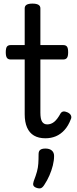

<svg xmlns="http://www.w3.org/2000/svg" viewBox="-20 -750 427 1065"><path d="M232 17Q194 17 168.5 2Q143 -13 130 -43Q117 -73 117 -116V-420H40Q25 -420 18.5 -429Q12 -438 12 -460Q12 -483 18.5 -491.5Q25 -500 40 -500H117V-704Q117 -717 127.5 -723.5Q138 -730 160 -730Q182 -730 193 -723.5Q204 -717 204 -704V-500H330Q345 -500 351.5 -491.5Q358 -483 358 -460Q358 -438 351.5 -429Q345 -420 330 -420H204V-125Q204 -90 213.5 -75Q223 -60 242 -60Q263 -60 280.5 -74Q298 -88 316 -121Q322 -130 331 -131.5Q340 -133 354 -127Q369 -120 373.5 -109.5Q378 -99 373 -89Q359 -52 337.5 -28.5Q316 -5 289.5 6Q263 17 232 17ZM180 291Q168 286 165 278Q162 270 167 255Q179 224 185 202Q191 180 192.5 157.5Q194 135 194 105Q194 88 203.5 81Q213 74 232 74Q255 74 267.5 85Q280 96 280 115Q280 140 273 168Q266 196 254 223.5Q242 251 226 275Q216 291 206 294Q196 297 180 291Z"/></svg>

Font: Playwrite GB S
Style: Regular
Weight: 400
Designer: Veronika Burian, José Scaglione
Foundry: TypeTogether
Version: Version 1.000